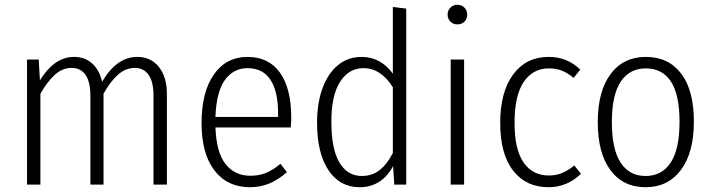

<svg xmlns="http://www.w3.org/2000/svg" viewBox="-20 -772 2979 803"><path d="M678 -379V0H622V-371Q622 -430 601.5 -459Q581 -488 544 -488Q506 -488 474 -460Q442 -432 413 -380V0H358V-371Q358 -430 337.5 -459Q317 -488 280 -488Q241 -488 209.5 -459.5Q178 -431 149 -380V0H93V-523H142L147 -436Q174 -481 210 -507.5Q246 -534 290 -534Q335 -534 365.5 -506.5Q396 -479 407 -430Q468 -534 554 -534Q611 -534 644.5 -492Q678 -450 678 -379Z M1196 -239H881Q885 -134 923.5 -85.5Q962 -37 1027 -37Q1064 -37 1093 -49Q1122 -61 1153 -87L1180 -52Q1145 -21 1107.5 -5Q1070 11 1025 11Q931 11 877 -59Q823 -129 823 -257Q823 -387 874.5 -460.5Q926 -534 1015 -534Q1104 -534 1151 -468Q1198 -402 1198 -281Q1198 -259 1196 -239ZM1143 -299Q1143 -390 1111 -438.5Q1079 -487 1015 -487Q957 -487 921 -438Q885 -389 881 -283H1143Z M1679 -736V0H1629L1624 -77Q1576 11 1484 11Q1401 11 1353.5 -60.5Q1306 -132 1306 -259Q1306 -341 1329 -403.5Q1352 -466 1394 -500Q1436 -534 1492 -534Q1572 -534 1623 -464V-743ZM1623 -132V-407Q1573 -487 1500 -487Q1438 -487 1401.5 -428.5Q1365 -370 1366 -260Q1366 -149 1399.5 -92.5Q1433 -36 1493 -36Q1536 -36 1567 -60Q1598 -84 1623 -132Z M1934 -711Q1934 -693 1922.5 -681.5Q1911 -670 1893 -670Q1875 -670 1863.5 -682Q1852 -694 1852 -711Q1852 -728 1863.5 -740Q1875 -752 1893 -752Q1911 -752 1922.5 -740Q1934 -728 1934 -711ZM1921 0H1865V-523H1921Z M2407 -481 2379 -446Q2356 -466 2331 -476Q2306 -486 2275 -486Q2209 -486 2170.5 -429.5Q2132 -373 2132 -259Q2132 -146 2170 -92Q2208 -38 2275 -38Q2306 -38 2331 -48.5Q2356 -59 2382 -80L2410 -45Q2351 11 2274 11Q2180 11 2126 -58.5Q2072 -128 2072 -258Q2072 -388 2126.5 -461Q2181 -534 2274 -534Q2313 -534 2345 -521.5Q2377 -509 2407 -481Z M2882 -263Q2882 -134 2828 -61.5Q2774 11 2680 11Q2586 11 2533 -60.5Q2480 -132 2480 -261Q2480 -390 2533.5 -462Q2587 -534 2681 -534Q2776 -534 2829 -464Q2882 -394 2882 -263ZM2539 -261Q2539 -148 2575.5 -92Q2612 -36 2680 -36Q2748 -36 2785 -92Q2822 -148 2822 -263Q2822 -376 2786 -431Q2750 -486 2681 -486Q2613 -486 2576 -430.5Q2539 -375 2539 -261Z"/></svg>

Font: Fira Sans Condensed Light
Style: Regular
Weight: 300
Width: 3
Designer: bBox Type GmbH & Carrois Corporate GbR & Edenspiekermann AG
Foundry: bBox Type GmbH & Carrois Corporate GbR & Edenspiekermann AG
Version: Version 4.301